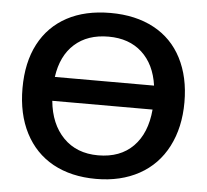

<svg xmlns="http://www.w3.org/2000/svg" viewBox="-51 -752 880 816"><g transform="rotate(5 389.0 -344.0)"><path d="M733.9 -347.2Q733.9 -239.7 691.9 -158.2Q649.9 -76.7 571.3 -33.4Q492.7 9.8 387.7 9.8Q281.2 9.8 203.1 -33.2Q126.5 -75.7 84.7 -156.5Q43 -237.3 43 -347.2Q43 -457.5 84.2 -536.1Q125.5 -614.7 202.9 -656.5Q280.3 -698.2 388.7 -698.2Q495.6 -698.2 573.7 -656.2Q651.9 -614.3 692.9 -534.4Q733.9 -454.6 733.9 -347.2ZM388.7 -597.2Q299.3 -597.2 243.9 -547.6Q188.5 -498 175.8 -406.7H599.1Q586.4 -496.6 531.5 -546.9Q476.6 -597.2 388.7 -597.2ZM387.7 -90.8Q481.9 -90.8 537.4 -147Q592.8 -203.1 601.6 -304.7H173.8Q183.1 -206.1 239.5 -148.4Q295.9 -90.8 387.7 -90.8Z"/></g></svg>

Font: Arimo SemiBold
Style: Regular
Weight: 600
Designer: Steve Matteson
Foundry: Monotype Imaging Inc.
Version: Version 1.33